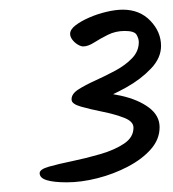

<svg xmlns="http://www.w3.org/2000/svg" viewBox="-20 -745 357 397"><path d="M150 -529Q141 -529 134.5 -531Q128 -533 128 -540Q128 -551 142 -560Q156 -569 177 -578.5Q198 -588 218.5 -599Q239 -610 253 -624.5Q267 -639 267 -658Q267 -665 262.5 -673Q258 -681 238 -681Q219 -681 203 -673Q187 -665 174.5 -657Q162 -649 152 -649Q147 -649 140.5 -653Q134 -657 129.5 -663Q125 -669 125 -675Q125 -684 136 -692.5Q147 -701 164 -708.5Q181 -716 200 -720.5Q219 -725 234 -725Q269 -725 291 -702Q313 -679 313 -650Q313 -625 292 -603Q271 -581 241.5 -564.5Q212 -548 186 -538.5Q160 -529 150 -529ZM62 -387Q62 -395 81.5 -400.5Q101 -406 130 -412Q159 -418 188 -426.5Q217 -435 236.5 -448Q256 -461 256 -481Q256 -494 236.5 -501.5Q217 -509 192 -514Q167 -519 147.5 -524.5Q128 -530 128 -539Q128 -548 136.5 -551.5Q145 -555 156 -555Q195 -555 230.5 -547Q266 -539 288 -522.5Q310 -506 310 -482Q310 -457 292 -436.5Q274 -416 244.5 -400.5Q215 -385 181.5 -376.5Q148 -368 118 -368Q91 -368 76.5 -372.5Q62 -377 62 -387Z"/></svg>

Font: Kalam Variable Light
Style: Regular
Weight: 300
Designer: Lipi Raval, Jonny Pinhorn
Foundry: Indian Type Foundry
Version: Version 3.000